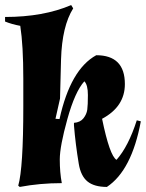

<svg xmlns="http://www.w3.org/2000/svg" viewBox="-25 -723 577 758"><path d="M67 -303V-412Q67 -544 55 -621Q22 -627 -5 -638V-656Q146 -656 256 -703L264 -690Q220 -620 216 -489L212 -334L194 -254L210 -253Q253 -449 355 -505Q468 -505 468 -391Q468 -302 378 -254Q408 -108 435 -92Q482 -145 515 -248L531 -244Q495 -50 397 15Q347 15 320.5 -6.5Q294 -28 286 -76Q273 -154 267 -228V-238Q292 -240 304.5 -256Q317 -272 319.5 -290Q322 -308 322 -348Q322 -388 308 -402Q271 -361 241 -253Q211 -145 211 -93.5Q211 -42 219 0Q132 0 53 15L47 10Q67 -59 67 -303Z"/></svg>

Font: Almendra
Style: Bold Italic
Weight: 700
Italic angle: -12°
Designer: Ana Sanfelippo
Foundry: Ana Sanfelippo
Version: Version 1.004